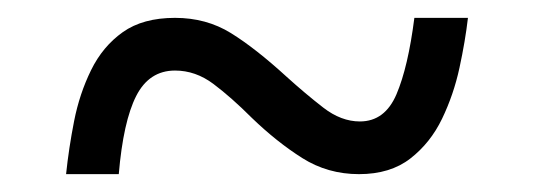

<svg xmlns="http://www.w3.org/2000/svg" viewBox="-20 -464 599 215"><path d="M54 -269Q57 -298 63 -328.5Q69 -359 82 -385.5Q95 -412 117.5 -428Q140 -444 176 -444Q211 -444 238.5 -427Q266 -410 301 -378Q322 -359 342 -343.5Q362 -328 383 -328Q411 -328 424 -358.5Q437 -389 444 -444H504Q501 -418 494.5 -388Q488 -358 475 -331Q462 -304 439.5 -286.5Q417 -269 382 -269Q347 -269 318.5 -287Q290 -305 262 -332Q239 -355 219 -370Q199 -385 176 -385Q147 -385 132.5 -356.5Q118 -328 113 -269Z"/></svg>

Font: Noto Serif Dives Akuru
Style: Regular
Weight: 400
Designer: Fernando Caro
Foundry: Fernando Caro
Version: Version 2.000; ttfautohint (v1.8.4.7-5d5b)